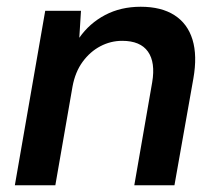

<svg xmlns="http://www.w3.org/2000/svg" viewBox="-20 -549 649 569"><path d="M24 0 114 -517H220L215 -437Q245 -480 291.5 -504.5Q338 -529 397 -529Q458 -529 497 -504Q536 -479 550.5 -431.5Q565 -384 553 -316L497 0H378L431 -305Q441 -364 418.5 -396Q396 -428 342 -428Q308 -428 277.5 -412Q247 -396 225 -366Q203 -336 195 -293L144 0Z"/></svg>

Font: DM Sans 11pt SemiBold
Style: Italic
Weight: 600
Italic angle: -10°
Version: Version 4.004;gftools[0.9.30]